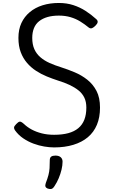

<svg xmlns="http://www.w3.org/2000/svg" viewBox="-20 -973 766 1292"><path d="M344 19Q314 19 278 13Q242 7 205.5 -6.5Q169 -20 136.5 -42Q104 -64 81 -96Q74 -106 74.5 -115Q75 -124 89 -138Q103 -153 112.5 -154.5Q122 -156 141 -139Q164 -117 194 -101Q224 -85 261.5 -75.5Q299 -66 344 -66Q399 -66 439.5 -77Q480 -88 507 -110.5Q534 -133 547.5 -167.5Q561 -202 561 -249Q561 -288 547.5 -316Q534 -344 508.5 -364.5Q483 -385 448 -401.5Q413 -418 370 -431Q333 -443 295 -458.5Q257 -474 222.5 -496.5Q188 -519 161.5 -550Q135 -581 119.5 -622Q104 -663 104 -718Q104 -775 124 -818Q144 -861 180.5 -891.5Q217 -922 266.5 -937.5Q316 -953 376 -953Q429 -953 473.5 -938.5Q518 -924 556 -899.5Q594 -875 628 -844Q639 -834 637 -823.5Q635 -813 624 -802Q612 -789 600.5 -784Q589 -779 578 -787Q550 -810 520 -828.5Q490 -847 454.5 -857.5Q419 -868 376 -868Q333 -868 300 -858.5Q267 -849 243.5 -830.5Q220 -812 208.5 -783.5Q197 -755 197 -718Q197 -674 211 -642.5Q225 -611 251.5 -588Q278 -565 314 -549Q350 -533 392 -520Q436 -506 482.5 -486.5Q529 -467 567.5 -436.5Q606 -406 629.5 -361Q653 -316 653 -249Q653 -183 632 -133Q611 -83 571 -49.5Q531 -16 473.5 1.5Q416 19 344 19ZM301 296Q289 291 286 282.5Q283 274 288 259Q300 228 306 205Q312 182 313.5 158.5Q315 135 315 105Q315 88 324.5 81Q334 74 353 74Q376 74 388.5 85Q401 96 401 115Q401 140 394 169Q387 198 375 226.5Q363 255 347 279Q337 295 327 298Q317 301 301 296Z"/></svg>

Font: Playwrite US Modern
Style: Regular
Weight: 400
Designer: Veronika Burian, José Scaglione
Foundry: TypeTogether
Version: Version 1.002